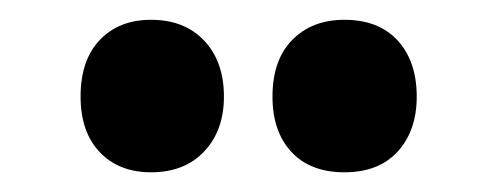

<svg xmlns="http://www.w3.org/2000/svg" viewBox="-20 -787 500 193"><path d="M61 -689.9Q61 -726.6 80.3 -746.8Q99.6 -767.1 131.8 -767.1Q165.5 -767.1 185.3 -746.1Q205.1 -725.1 205.1 -689.9Q205.1 -655.8 185.3 -634.8Q165.5 -613.8 131.8 -613.8Q99.6 -613.8 80.3 -634Q61 -654.3 61 -689.9ZM253.9 -689.9Q253.9 -726.6 273.7 -746.8Q293.5 -767.1 326.2 -767.1Q360.8 -767.1 379.9 -746.1Q398.9 -725.1 398.9 -689.9Q398.9 -655.8 379.9 -634.8Q360.8 -613.8 326.2 -613.8Q292 -613.8 272.9 -634.3Q253.9 -654.8 253.9 -689.9Z"/></svg>

Font: Open Sans Condensed ExtraBold
Style: Regular
Weight: 800
Width: 3
Designer: Monotype Design Team
Foundry: Monotype Imaging Inc.
Version: Version 3.000; ttfautohint (v1.8.4)